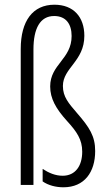

<svg xmlns="http://www.w3.org/2000/svg" viewBox="-20 -785 456 815"><path d="M338 -633C338 -713 292 -765 211 -765C119 -765 68 -696 68 -577V0H122V-575C122 -664 150 -717 210 -717C260 -717 284 -683 284 -632C284 -534 193 -512 193 -418C193 -367 217 -324 264 -272C306 -226 329 -193 329 -141C329 -81 300 -39 246 -39C215 -39 187 -51 161 -68V-15C185 2 218 10 249 10C339 10 384 -55 384 -144C384 -207 360 -244 307 -305C271 -347 247 -374 247 -420C247 -497 338 -525 338 -633Z"/></svg>

Font: Noto Sans Thai Looped ExtraCondensed Light
Style: Regular
Weight: 300
Width: 2
Designer: Sasikarn Vongin, Ben Mitchell
Foundry: The Fontpad Ltd
Version: Version 1.001